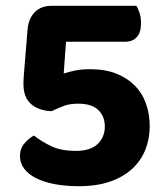

<svg xmlns="http://www.w3.org/2000/svg" viewBox="-20 -628 565 663"><path d="M451 -608Q457 -598 462 -583Q467 -568 467 -548Q467 -516 452.5 -500Q438 -484 413 -484H208L200 -374Q218 -380 239.5 -384.5Q261 -389 292 -389Q343 -389 381 -374Q419 -359 445 -333Q471 -307 484 -270.5Q497 -234 497 -192Q497 -150 482.5 -112.5Q468 -75 438 -46.5Q408 -18 361.5 -1.5Q315 15 252 15Q207 15 169.5 8Q132 1 105 -12.5Q78 -26 63.5 -45.5Q49 -65 49 -89Q49 -115 64 -132.5Q79 -150 97 -160Q124 -139 157.5 -123Q191 -107 242 -107Q293 -107 317.5 -131Q342 -155 342 -191Q342 -226 319.5 -248Q297 -270 250 -270Q221 -270 201 -262.5Q181 -255 158 -244Q113 -246 87 -269Q61 -292 61 -337Q61 -341 61 -346Q61 -351 62 -365L75 -524Q78 -563 99.5 -585.5Q121 -608 159 -608H451Z"/></svg>

Font: Baloo Bhai 2
Style: Bold
Weight: 700
Designer: Supriya Tembe, Noopur Datye and Ek Type
Foundry: Ek Type
Version: Version 1.640;PS 1.000;hotconv 16.6.51;makeotf.lib2.5.65220;